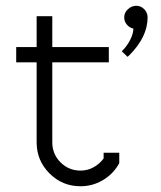

<svg xmlns="http://www.w3.org/2000/svg" viewBox="-20 -627 557 665"><path d="M452.1 -606.9Q468.3 -606.9 479.7 -595Q491.2 -583 491.2 -566.9Q491.2 -499 428.2 -436L421.9 -430.2L401.9 -449.2Q420.4 -467.8 431.2 -489.5Q441.9 -511.2 441.9 -527.8Q428.7 -530.8 419.4 -541.7Q410.2 -552.7 410.2 -566.9Q410.2 -583 422.9 -595Q435.5 -606.9 452.1 -606.9ZM106.9 -570.8H161.1V-463.9H356.9V-411.1H161.1V-133.8Q161.1 -93.3 189.7 -64.7Q218.3 -36.1 258.8 -36.1Q283.2 -36.1 304 -47.6Q324.7 -59.1 338.9 -78.1V-98.1H393.1V-62L389.2 -55.2Q368.7 -21.5 334 -1.7Q299.3 18.1 258.8 18.1Q195.8 18.1 151.4 -26.4Q106.9 -70.8 106.9 -133.8V-411.1H36.1V-463.9H106.9Z"/></svg>

Font: Rawengulk
Style: Demibold
Weight: 600
Version: Version 0.92